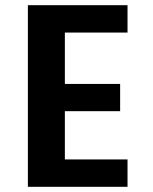

<svg xmlns="http://www.w3.org/2000/svg" viewBox="-20 -720 590 740"><path d="M87.5 0V-700H471.5V-594.5H230V-396.5H443V-291.5H230V-105.5H471.5V0Z"/></svg>

Font: Trispace SemiCondensed SemiBold
Style: Regular
Weight: 600
Width: 4
Designer: Tyler Finck
Foundry: Etcetera Type Company
Version: Version 1.210; ttfautohint (v1.8.3)